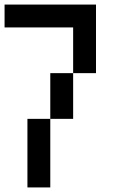

<svg xmlns="http://www.w3.org/2000/svg" viewBox="-20 -920 540 840"><path d="M400 -600H300V-800H0V-900H400ZM100 -100V-400H200V-100ZM200 -400V-600H300V-400Z"/></svg>

Font: GalmuriMono9 Regular
Style: Regular
Weight: 400
Designer: Lee Minseo (quiple)
Version: Version 2.399;hotconv 1.1.1;makeotfexe 2.6.0 DEVELOPMENT